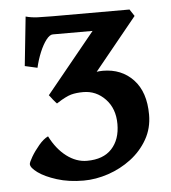

<svg xmlns="http://www.w3.org/2000/svg" viewBox="-48 -667 644 725"><g transform="rotate(-5 273.5 -305.0)"><path d="M314 -378.4 165 -285.6 137.2 -319.3 322.8 -546.9H171.9Q160.2 -546.9 146.7 -529.3Q133.3 -511.7 121.8 -484.1Q110.4 -456.5 103.5 -426.3L56.2 -437L75.7 -623Q96.7 -617.2 120.8 -616.2Q145 -615.2 176.3 -615.2H468.8L485.8 -589.4ZM507.8 -213.4Q507.8 -161.6 483.9 -119.9Q460 -78.1 420.7 -48.3Q381.3 -18.6 334 -2.7Q286.6 13.2 240.2 13.2Q184.1 13.2 139.4 -1Q94.7 -15.1 68.8 -33.9Q43 -52.7 43 -66.4Q43 -72.8 54.9 -93.3Q66.9 -113.8 85 -135.3Q103 -156.7 120.6 -165Q145.5 -115.7 182.1 -87.9Q218.8 -60.1 259.3 -60.1Q321.3 -60.1 353.5 -95Q385.7 -129.9 385.7 -188.5Q385.7 -247.1 351.1 -283.4Q316.4 -319.8 267.6 -319.8Q240.7 -319.8 221.2 -314.5Q201.7 -309.1 165 -286.1Q161.6 -288.6 150.6 -302.2Q139.6 -315.9 137.2 -319.8Q161.1 -334.5 200.2 -351.6Q239.3 -368.7 279.5 -381.1Q319.8 -393.6 347.7 -393.6Q418.9 -393.6 463.4 -346.4Q507.8 -299.3 507.8 -213.4Z"/></g></svg>

Font: Gentium Book Plus
Style: Bold
Weight: 700
Designer: Victor Gaultney, Annie Olsen, Iska Routamaa, Becca Hirsbrunner
Foundry: SIL International
Version: Version 6.101